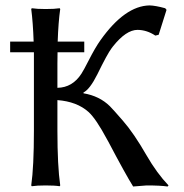

<svg xmlns="http://www.w3.org/2000/svg" viewBox="-20 -678 672 702"><path d="M189.9 -312V-200.2Q189.9 -71.3 200.2 0L198.2 2.9Q180.2 0 147 0Q114.3 0 96.2 2.9L94.2 0Q104 -68.4 104 -200.2V-444.8Q104 -473.6 104 -486.8H17.1V-525.9H103Q100.6 -595.7 94.2 -645L96.2 -647.9Q114.3 -645 147 -645Q179.7 -645 198.2 -647.9L200.2 -645Q193.4 -598.1 190.9 -525.9H288.1V-486.8H190.4Q190.4 -472.2 189.9 -444.8V-356.9Q245.1 -357.9 277.8 -408.7Q286.6 -422.4 303.2 -455.1Q328.6 -504.9 347.2 -530.8Q436.5 -656.7 526.9 -658.2Q548.3 -657.7 584 -647.9L588.9 -642.1L560.1 -550.8L547.9 -547.9Q517.1 -568.4 482.9 -568.8Q440.9 -568.8 392.6 -507.8Q390.1 -504.4 388.2 -502Q372.1 -480.5 335.9 -406.2Q308.6 -351.6 285.2 -339.8V-336.9Q343.8 -327.1 381.8 -289.6Q393.6 -277.8 429.2 -236.8Q469.7 -190.4 515.6 -110.4Q553.7 -44.4 596.2 0L592.8 3.9Q566.4 0 516.1 0Q509.8 0 466.8 3.9Q439 -40.5 376 -160.2Q373 -165 371.1 -168.9Q331.1 -243.7 303.7 -268.6Q261.2 -306.6 189.9 -312Z"/></svg>

Font: Linux Biolinum Capitals O
Style: Small Caps
Weight: 400
Designer: Philipp H. Poll
Foundry: Philipp H. Poll
Version: Version 1.0.4